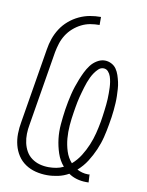

<svg xmlns="http://www.w3.org/2000/svg" viewBox="-85 -804 669 873"><g transform="rotate(10 250.0 -367.5)"><path d="M373 8Q351 8 330 2Q309 -4 292 -16Q269 -3 243.5 2.5Q218 8 193 8Q166 8 140 1.5Q114 -5 92.5 -19.5Q71 -34 57 -55.5Q43 -77 36.5 -102.5Q30 -128 30.5 -155.5Q31 -183 36 -210L93 -555Q97 -581 105.5 -605.5Q114 -630 128.5 -652.5Q143 -675 164 -693Q185 -711 209.5 -722.5Q234 -734 259 -738.5Q284 -743 310 -743V-706Q289 -706 268 -702.5Q247 -699 227 -689Q207 -679 190 -664Q173 -649 161 -630Q149 -611 142.5 -590.5Q136 -570 132 -549L75 -204Q71 -183 70.5 -161.5Q70 -140 74.5 -119.5Q79 -99 89 -81.5Q99 -64 115.5 -52Q132 -40 152 -34.5Q172 -29 194 -29Q211 -29 228.5 -32Q246 -35 262 -43Q241 -67 230.5 -98.5Q220 -130 216 -163Q212 -196 215 -231Q218 -266 223 -300Q226 -319 229.5 -337Q233 -355 237.5 -373.5Q242 -392 248 -410Q254 -428 261 -445.5Q268 -463 276.5 -480.5Q285 -498 297 -514Q309 -530 326.5 -540.5Q344 -551 362 -551Q378 -551 392.5 -543.5Q407 -536 415.5 -523.5Q424 -511 429 -496Q434 -481 437.5 -465.5Q441 -450 442 -433.5Q443 -417 443.5 -401Q444 -385 443 -368.5Q442 -352 440.5 -335.5Q439 -319 436.5 -302.5Q434 -286 431 -269Q426 -239 418.5 -208.5Q411 -178 398 -148Q385 -118 367.5 -90.5Q350 -63 325 -41Q336 -35 349 -31.5Q362 -28 375 -28Q377 -28 379 -28Q381 -28 383 -29L385 8Q382 8 379 8Q376 8 373 8ZM295 -65Q318 -85 334 -110.5Q350 -136 361.5 -163.5Q373 -191 380 -219Q387 -247 392 -275Q394 -288 396 -301.5Q398 -315 399.5 -328Q401 -341 402.5 -354.5Q404 -368 404.5 -381Q405 -394 405 -407.5Q405 -421 404.5 -433.5Q404 -446 402 -459Q400 -472 396 -484Q392 -496 383.5 -505.5Q375 -515 362 -515Q349 -515 339 -505.5Q329 -496 321.5 -485Q314 -474 308.5 -462.5Q303 -451 298.5 -439Q294 -427 290.5 -415Q287 -403 283.5 -391Q280 -379 277 -367Q274 -355 271.5 -343Q269 -331 267 -318.5Q265 -306 263 -294Q258 -264 255.5 -233Q253 -202 255.5 -172.5Q258 -143 267 -114.5Q276 -86 295 -65Z"/></g></svg>

Font: Iosevka Slab Extralight
Style: Italic
Weight: 200
Italic angle: -9°
Monospace: yes
Designer: Belleve Invis
Foundry: Belleve Invis
Version: Version 11.1.1; ttfautohint (v1.8.3)